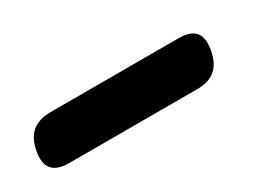

<svg xmlns="http://www.w3.org/2000/svg" viewBox="-20 -564 639 467"><g transform="rotate(-30 300.0 -330.0)"><path d="M87 -265Q54 -265 40.5 -281Q27 -297 33 -330Q39 -363 58 -379Q77 -395 110 -395H470Q503 -395 516 -379Q529 -363 523 -330Q517 -297 498.5 -281Q480 -265 447 -265Z"/></g></svg>

Font: Maple Mono ExtraBold
Style: Italic
Weight: 800
Italic angle: -10°
Monospace: yes
Designer: subframe7536
Version: Version 7.200